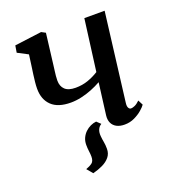

<svg xmlns="http://www.w3.org/2000/svg" viewBox="-136 -664 852 951"><g transform="rotate(-20 290.5 -189.0)"><path d="M293.5 -52.5 314 -33Q301 -25.5 294.8 -11.2Q288.5 3 290.5 24Q292 41 295 56.2Q298 71.5 298 92.5Q298 117.5 283.5 135.2Q269 153 245 164.5Q221 176 193 183L167 152Q187.5 145 200 135.5Q212.5 126 212.5 102.5Q212.5 89 210.2 72.8Q208 56.5 208 39.5Q208 19.5 215.5 3.2Q223 -13 235.5 -25Q248 -37 263.2 -44Q278.5 -51 293.5 -52.5ZM210.5 -551 190.5 -388Q189 -374.5 187 -360.5Q185 -346.5 183.8 -333.5Q182.5 -320.5 182.5 -309Q182.5 -278.5 200.5 -261.5Q218.5 -244.5 256.5 -244.5Q291.5 -244.5 322 -255.2Q352.5 -266 378.5 -282.5L414 -554H521L463.5 -90Q461 -72 466 -63.2Q471 -54.5 479 -54.5Q487.5 -54.5 499.2 -59.8Q511 -65 525.5 -79L539 -52.5Q532.5 -42.5 515.5 -27.8Q498.5 -13 474.5 -1.5Q450.5 10 422 10Q397 10 380 0.8Q363 -8.5 355.5 -25Q348 -41.5 350.5 -63.5L372 -231.5Q348 -218 320.5 -207Q293 -196 264.5 -189.8Q236 -183.5 209 -183.5Q142 -183.5 108.2 -215.8Q74.5 -248 74.5 -305Q74.5 -321 76.5 -340.2Q78.5 -359.5 81.2 -379.5Q84 -399.5 86.5 -416.5L95 -479L40.5 -507.5L46.5 -544L189 -562.5Z"/></g></svg>

Font: Merriweather 28pt Medium
Style: Italic
Weight: 500
Italic angle: -7.8°
Version: Version 2.101